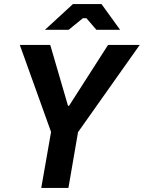

<svg xmlns="http://www.w3.org/2000/svg" viewBox="-20 -920 704 940"><path d="M182 0H315L362 -273L664 -700H509L318 -402H313L226 -700H77L230 -274ZM200 -774H316L386 -831H403L452 -774H568L477 -900H337Z"/></svg>

Font: Fixel Text 20240404 SemiBold
Style: Italic
Weight: 600
Width: 4
Italic angle: -10°
Designer: AlfaBravo + MacPaw
Foundry: Kyrylo Tkachov, Marchela Mozhyna, Serhii Makarenko, Maria Weinstein, Zakhar Kryvoshyya
Version: Version 1.211;Glyphs 3.2 (3225)